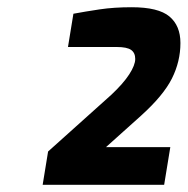

<svg xmlns="http://www.w3.org/2000/svg" viewBox="-20 -866 519 531"><path d="M98 -355 113 -447 288 -604Q321 -635 337.5 -660.5Q354 -686 354 -703Q354 -720 342.5 -728Q331 -736 303 -736H168L183 -828Q215 -834 255 -840Q295 -846 344 -846Q418 -846 448.5 -820.5Q479 -795 479 -747Q479 -696 455.5 -649Q432 -602 370 -546L273 -459H451L434 -355Z"/></svg>

Font: Exo Thin
Style: Bold Italic
Weight: 700
Italic angle: -9°
Version: Version 2.000